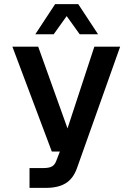

<svg xmlns="http://www.w3.org/2000/svg" viewBox="-20 -760 640 930"><path d="M123 150V54H191Q218 54 232 46Q246 38 253 18L270 -26H231L40 -534H165L307 -138L437 -534H562L353 54Q335 105 298.5 127.5Q262 150 203 150ZM151 -594 247 -740H359L455 -594H366L303 -682L240 -594Z"/></svg>

Font: Geist Mono SemiBold
Style: Regular
Weight: 600
Monospace: yes
Designer: Basement.studio, Andrés Briganti, Mateo Zaragoza
Foundry: Basement.studio, Vercel, Andrés Briganti, Guido Ferreyra, Mateo Zaragoza
Version: Version 1.500; ttfautohint (v1.8.4.7-5d5b)